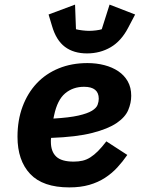

<svg xmlns="http://www.w3.org/2000/svg" viewBox="-20 -802 640 834"><path d="M281 12Q166 12 111 -46.5Q56 -105 56 -208Q56 -280 78 -339Q100 -398 139.5 -440Q179 -482 235 -505Q291 -528 360 -528Q399 -528 433.5 -519Q468 -510 494 -492.5Q520 -475 535 -448.5Q550 -422 550 -386Q550 -355 537 -324Q524 -293 486.5 -267.5Q449 -242 380.5 -224.5Q312 -207 202 -203Q201 -197 201 -193.5Q201 -190 201 -186Q201 -144 224 -122Q247 -100 300 -100Q321 -100 338.5 -104Q356 -108 372.5 -118.5Q389 -129 405.5 -145.5Q422 -162 442 -188L533 -129Q513 -100 489.5 -74.5Q466 -49 436 -29.5Q406 -10 368 1Q330 12 281 12ZM345 -425Q297 -425 263 -396.5Q229 -368 215 -301L212 -287Q281 -291 320.5 -300Q360 -309 379.5 -321Q399 -333 404 -347Q409 -361 409 -373Q409 -425 345 -425ZM358 -570Q300 -570 262 -598.5Q224 -627 206 -689L191 -739L306 -782L310 -675Q321 -672 338 -670Q355 -668 367 -668Q381 -668 397 -670Q413 -672 422 -675L456 -782L567 -739L537 -682Q507 -624 461 -597Q415 -570 358 -570Z"/></svg>

Font: IBM Plex Mono
Style: Bold Italic
Weight: 700
Italic angle: -9°
Monospace: yes
Designer: Mike Abbink, Paul van der Laan, Pieter van Rosmalen
Foundry: Bold Monday
Version: Version 2.3